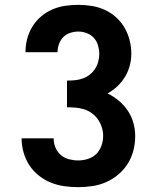

<svg xmlns="http://www.w3.org/2000/svg" viewBox="-20 -763 640 791"><path d="M302 8Q273 8 244.5 4Q216 0 189 -11Q162 -22 139 -40.5Q116 -59 100.5 -83Q85 -107 77 -135.5Q69 -164 69 -193H201Q201 -173 208.5 -155Q216 -137 230.5 -124.5Q245 -112 264 -107Q283 -102 302 -102Q323 -102 343 -108.5Q363 -115 377 -129Q391 -143 398 -163Q405 -183 405 -203Q405 -221 399.5 -238.5Q394 -256 383.5 -271Q373 -286 358.5 -296.5Q344 -307 327 -312.5Q310 -318 292 -319.5Q274 -321 256 -321V-431Q272 -431 288.5 -432.5Q305 -434 320.5 -439.5Q336 -445 349 -455Q362 -465 371 -478.5Q380 -492 384.5 -508Q389 -524 389 -541Q389 -558 384 -575.5Q379 -593 367 -606.5Q355 -620 337.5 -626.5Q320 -633 303 -633Q286 -633 269 -627.5Q252 -622 240.5 -610Q229 -598 223 -581.5Q217 -565 217 -548Q217 -548 217 -548Q217 -548 217 -548H85Q85 -548 85 -548.5Q85 -549 85 -549Q85 -576 92 -603Q99 -630 113.5 -653.5Q128 -677 149 -695Q170 -713 195.5 -724Q221 -735 248 -739Q275 -743 303 -743Q330 -743 358 -738.5Q386 -734 411.5 -722.5Q437 -711 458 -692Q479 -673 493 -649Q507 -625 514 -597.5Q521 -570 521 -542Q521 -517 514.5 -492.5Q508 -468 495 -446.5Q482 -425 463.5 -407.5Q445 -390 423 -378Q448 -366 469.5 -348Q491 -330 506.5 -307Q522 -284 529.5 -257Q537 -230 537 -202Q537 -172 529.5 -143Q522 -114 506.5 -89Q491 -64 468 -44.5Q445 -25 418 -13Q391 -1 361.5 3.5Q332 8 302 8Z"/></svg>

Font: Iosevka Custom XBdEx
Style: Regular
Weight: 800
Width: 7
Monospace: yes
Designer: Belleve Invis
Foundry: Belleve Invis
Version: Version 11.2.4; ttfautohint (v1.8.4)